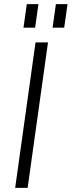

<svg xmlns="http://www.w3.org/2000/svg" viewBox="-20 -904 345 924"><path d="M211 -700 113 0H53L151 -700ZM165 -884 149 -771H93L109 -884ZM305 -884 289 -771H233L249 -884Z"/></svg>

Font: Pathway Extreme 28pt ExtraLight
Style: Italic
Weight: 250
Italic angle: -8°
Designer: Eduardo Rodriguez Tunni
Foundry: Eduardo Rodriguez Tunni
Version: Version 1.001;gftools[0.9.26]